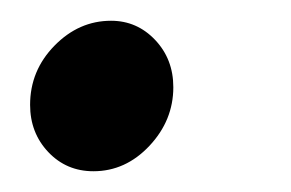

<svg xmlns="http://www.w3.org/2000/svg" viewBox="-20 -156 280 185"><path d="M87 -136Q112 -136 129.5 -117.5Q147 -99 147 -72Q147 -40 124 -15.5Q101 9 70 9Q44 9 26.5 -9.5Q9 -28 9 -55Q9 -88 32.5 -112Q56 -136 87 -136Z"/></svg>

Font: Red Hat Text Medium
Style: Italic
Weight: 500
Italic angle: -12°
Designer: Pentagram / MCKL
Foundry: Pentagram / MCKL
Version: Version 1.003; Red Hat Text Medium Italic